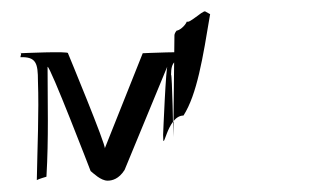

<svg xmlns="http://www.w3.org/2000/svg" viewBox="-20 -312 581 339"><path d="M16 -211C44 -212 47 -200 47 -169C49 -114 46 -52 45 6C48 4 62 0 62 0C66 -68 64 -130 64 -194C68 -197 140 -10 140 -10C145 -6 158 7 170 7C178 7 190 4 200 -12L276 -196C273 -198 268 -74 268 -74C268 -36 274 -108 304 -108C328 -146 338 -209 351 -287L342 -292C336 -292 314 -270 310 -274C306 -265 296 -258 292 -258C290 -256 288 -252 288 -250L286 -70C286 -70 284 -182 282 -180C282 -204 290 -208 314 -211C317 -214 314 -218 314 -218C317 -222 232 -218 232 -218L165 -50C168 -54 100 -218 100 -218C103 -222 16 -218 16 -218C19 -222 16 -211 16 -211Z"/></svg>

Font: Zinc
Style: Regular
Weight: 400
Version: Version 1